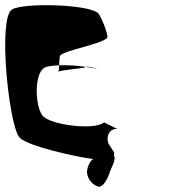

<svg xmlns="http://www.w3.org/2000/svg" viewBox="-31 -586 665 744"><path d="M43 -55C69 -20 274 24 330 30C320 37 308 54 306 80C308 115 336 136 355 138C384 126 393 81 397 74C406 52 412 45 413 27C415 27 416 28 417 28C413 25 408 19 412 5C409 1 397 -16 389 -30C378 -63 398 -90 424 -86L372 -112C338 -80 161 -101 133 -139C105 -177 101 -298 140 -323C150 -329 172 -332 198 -333C199 -350 200 -369 202 -371C226 -393 362 -415 384 -439C392 -448 358 -529 348 -536C306 -570 58 -576 15 -549C-39 -515 2 -111 43 -55ZM193 -307C194 -306 195 -307 196 -309C194 -308 192 -308 193 -307ZM196 -309C213 -315 295 -322 299 -325C300 -326 300 -327 301 -327C269 -332 230 -334 198 -333C198 -323 197 -314 196 -309ZM301 -327C321 -324 339 -321 350 -317C337 -322 311 -330 301 -327ZM350 -317C352 -316 354 -316 355 -315ZM355 -315C356 -315 357 -314 357 -314ZM417 24C425 26 421 26 417 24Z"/></svg>

Font: Ampere
Style: SCRevIta
Weight: 400
Version: Version 1